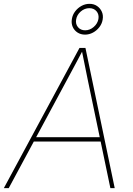

<svg xmlns="http://www.w3.org/2000/svg" viewBox="-35 -976 690 996"><path d="M-15.1 0 377.4 -727.5H408.2L560.1 0H537.6L419.9 -563.5Q412.1 -602.5 404.1 -641.6Q396 -680.7 388.2 -719.7H397Q376 -680.7 355.5 -641.6Q335 -602.5 313.5 -563.5L10.3 0ZM131.8 -241.7 135.7 -264.2H496.6L492.7 -241.7ZM406.2 -796.4Q383.8 -796.4 366.9 -807.4Q350.1 -818.4 342 -836.9Q334 -855.5 337.9 -877.4Q341.3 -899.4 355 -917.2Q368.7 -935.1 388.2 -945.6Q407.7 -956.1 429.2 -956.1Q452.1 -956.1 468.5 -944.8Q484.9 -933.6 493.2 -915.3Q501.5 -897 497.6 -874.5Q494.1 -853 480.5 -835.2Q466.8 -817.4 447.3 -806.9Q427.7 -796.4 406.2 -796.4ZM406.7 -818.8Q431.2 -818.8 451.2 -836.2Q471.2 -853.5 475.6 -877.4Q479.5 -901.4 465.8 -917.5Q452.1 -933.6 428.7 -933.6Q403.8 -933.6 383.8 -916.3Q363.8 -898.9 359.9 -874.5Q356 -851.1 369.6 -835Q383.3 -818.8 406.7 -818.8Z"/></svg>

Font: Inter 16pt Thin
Style: Italic
Weight: 250
Italic angle: -9.3988°
Version: Version 4.001;git-66647c0bb